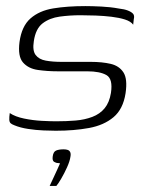

<svg xmlns="http://www.w3.org/2000/svg" viewBox="-20 -424 472 630"><path d="M163 5Q148 5 123 4Q98 3 72 -1Q46 -5 27 -13Q19 -16 15 -19.5Q11 -23 10.5 -31Q10 -39 12 -53Q30 -41 59 -35Q88 -29 117 -27.5Q146 -26 164 -26Q198 -26 228 -28.5Q258 -31 283 -40.5Q308 -50 323.5 -69Q339 -88 344 -119Q351 -165 329.5 -177.5Q308 -190 266 -190H169Q135 -190 104 -194.5Q73 -199 55.5 -219Q38 -239 44 -286Q51 -338 80 -363.5Q109 -389 155 -396.5Q201 -404 260 -404Q282 -404 312.5 -402.5Q343 -401 370 -396Q388 -394 399.5 -389.5Q411 -385 416.5 -379Q422 -373 419 -361L417 -343Q409 -354 390 -360Q371 -366 346 -369Q321 -372 294 -373Q267 -374 244 -374Q209 -374 176 -369.5Q143 -365 120 -347.5Q97 -330 91 -289Q86 -258 97 -243.5Q108 -229 130.5 -225Q153 -221 182 -221H278Q315 -221 343 -214.5Q371 -208 385 -186.5Q399 -165 392 -118Q384 -66 352.5 -39.5Q321 -13 272 -4Q223 5 163 5ZM143 186Q150 171 156.5 157Q163 143 168.5 131Q174 119 177 112Q176 112 174.5 111.5Q173 111 171 111Q164 111 157.5 107Q151 103 153 89Q155 74 164 70Q173 66 189 66Q197 66 202.5 68Q208 70 210.5 75.5Q213 81 211 91Q209 105 200 125Q191 145 181 162Q171 179 165 186Z"/></svg>

Font: Genos Light
Style: Italic
Weight: 300
Italic angle: -8°
Designer: Robert E. Leuschke
Foundry: Robert E. Leuschke
Version: Version 1.010